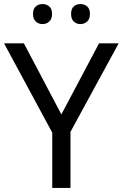

<svg xmlns="http://www.w3.org/2000/svg" viewBox="-20 -928 606 948"><path d="M283 -363 469 -714H566L328 -277V0H238V-273L0 -714H98ZM143 -859Q143 -885 157 -896.5Q171 -908 190 -908Q209 -908 223 -896.5Q237 -885 237 -859Q237 -834 223 -821.5Q209 -809 190 -809Q171 -809 157 -821.5Q143 -834 143 -859ZM331 -859Q331 -885 344.5 -896.5Q358 -908 377 -908Q396 -908 410 -896.5Q424 -885 424 -859Q424 -834 410 -821.5Q396 -809 377 -809Q358 -809 344.5 -821.5Q331 -834 331 -859Z"/></svg>

Font: Noto Sans Grantha
Style: Regular
Weight: 400
Designer: Monotype Design Team
Foundry: Monotype Imaging Inc.
Version: Version 2.003; ttfautohint (v1.8.4.7-5d5b)